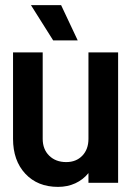

<svg xmlns="http://www.w3.org/2000/svg" viewBox="-20 -715 522 751"><path d="M326 -510H442V0H326V-38Q305 -12 274.5 2Q244 16 207 16Q127 16 79 -35.5Q31 -87 31 -172V-510H147V-172Q147 -131 172.5 -106Q198 -81 239 -81Q278 -81 302 -106Q326 -131 326 -172ZM284 -557H188L101 -695H219Z"/></svg>

Font: Akshar Medium
Style: Regular
Weight: 500
Designer: Tall Chai
Foundry: Tall Chai
Version: Version 1.000